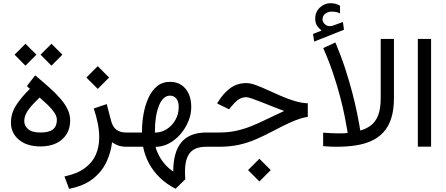

<svg xmlns="http://www.w3.org/2000/svg" viewBox="-20 -915 2782 1197"><path d="M334.5 -168Q334.5 -127.9 310.3 -108.4Q286.1 -88.9 232.4 -88.9Q179.2 -88.9 155.3 -109.9Q131.3 -130.9 131.3 -159.2Q131.3 -184.1 142.8 -207Q154.3 -230 175.8 -254.4Q197.3 -278.8 227.1 -307.1Q252.4 -285.2 277.1 -261.5Q301.8 -237.8 318.1 -214.1Q334.5 -190.4 334.5 -168ZM166.5 -361.3Q108.9 -304.7 78.6 -255.6Q48.3 -206.5 48.3 -149.9Q48.3 -85.4 98.1 -43.7Q147.9 -2 232.9 -2Q288.6 -2 330.1 -21.7Q371.6 -41.5 394.5 -77.9Q417.5 -114.3 417.5 -164.1Q417.5 -199.7 401.6 -233.2Q385.7 -266.6 356.4 -300.3Q327.1 -334 287.4 -369.6Q247.6 -405.3 199.2 -445.3L147.5 -378.4ZM300.8 -642.1 232.9 -574.2 300.8 -505.4 369.1 -574.2ZM138.7 -642.1 70.8 -574.2 138.7 -505.4 207 -574.2Z M589.4 -502.4 518.6 -431.6 589.4 -360.8 660.2 -431.6ZM770.5 0H783.7V-88.9H765.1Q729.5 -88.9 706.1 -106Q682.6 -123 671.9 -164.1L645.5 -266.1L564.5 -238.8Q580.6 -191.4 589.6 -145.8Q598.6 -100.1 598.6 -58.6Q598.6 0.5 577.4 49.3Q556.2 98.1 508.8 133.1Q461.4 168 381.8 185.1L410.6 262.2Q502.9 244.1 559.1 199.7Q615.2 155.3 643.3 95.5Q671.4 35.6 678.7 -28.3Q691.4 -18.1 714.1 -9Q736.8 0 770.5 0Z M764.2 0H872.1Q882.8 55.2 909.4 104.5Q936 153.8 977.8 193.8Q1019.5 233.9 1074.7 261.7L1135.3 202.6Q1134.3 190.9 1133.8 179Q1133.3 167 1133.3 156.2Q1133.3 113.8 1141.6 84Q1149.9 54.2 1166.3 35.6Q1182.6 17.1 1207.3 8.5Q1231.9 0 1264.6 0H1281.7V-88.9H1265.6Q1213.9 -88.9 1175 -73.5Q1136.2 -58.1 1110.8 -27.8Q1085.4 2.4 1072.8 48.1Q1060.1 93.8 1060.1 154.3Q1031.7 135.7 1009.3 110.1Q986.8 84.5 971.7 56.2Q956.5 27.8 949.7 0.5Q993.7 0.5 1033.7 -21Q1073.7 -42.5 1105 -78.6Q1136.2 -114.7 1154.3 -158.7Q1172.4 -202.6 1172.4 -248Q1172.4 -294.9 1156.5 -330.1Q1140.6 -365.2 1111.1 -385Q1081.5 -404.8 1040 -404.8Q992.2 -404.8 958.7 -377Q925.3 -349.1 904.8 -303.5Q884.3 -257.8 874.8 -203.9Q865.2 -149.9 865.2 -97.7V-88.9H764.2ZM1039.1 -318.8Q1063.5 -318.8 1078.9 -300.8Q1094.2 -282.7 1094.2 -248Q1094.2 -205.1 1074.2 -168.7Q1054.2 -132.3 1020.5 -110.4Q986.8 -88.4 945.8 -88.4V-98.1Q945.8 -144.5 952.1 -184.8Q958.5 -225.1 970.5 -255.1Q982.4 -285.2 999.8 -302Q1017.1 -318.8 1039.1 -318.8Z M1597.2 74.7 1526.4 145.5 1597.2 216.3 1668 145.5ZM1262.2 -88.9V0H1343.8Q1412.6 0 1468 -12Q1523.4 -23.9 1576.9 -47.1Q1630.4 -70.3 1692.9 -103.5Q1744.6 -130.9 1783.2 -148.4Q1821.8 -166 1850.1 -175Q1878.4 -184.1 1898.9 -186.5V-271Q1859.9 -272.5 1816.9 -285.4Q1773.9 -298.3 1731 -317.1Q1688 -335.9 1647.9 -354.2Q1607.9 -372.6 1574.2 -384.8Q1540.5 -397 1516.1 -397Q1458.5 -397 1415.8 -365.5Q1373 -334 1340.8 -281.7L1333.5 -270L1408.2 -233.4L1421.4 -250Q1440.4 -274.4 1463.1 -291.7Q1485.8 -309.1 1515.6 -309.1Q1525.9 -309.1 1550.8 -300.5Q1575.7 -292 1609.1 -278.8Q1642.6 -265.6 1679.7 -250.7Q1716.8 -235.8 1751.5 -223.1Q1689.5 -194.8 1639.4 -170.2Q1589.4 -145.5 1543.7 -127.4Q1498 -109.4 1450.2 -99.1Q1402.3 -88.9 1345.2 -88.9Z M1985.4 -724.6 1931.6 -703.6 1938.5 -655.8 2124.5 -729.5 2117.7 -777.8 2053.2 -754.4Q2051.8 -753.9 2050.5 -753.4Q2049.3 -752.9 2048.3 -752.9Q2021 -749 2006.1 -763.4Q1991.2 -777.8 1990.7 -793Q1990.7 -817.4 2008.5 -830.1Q2026.4 -842.8 2047.4 -842.8Q2058.6 -842.8 2071.8 -840.8Q2085 -838.9 2100.1 -831.1L2099.6 -879.4Q2085.9 -887.7 2071.5 -891.4Q2057.1 -895 2040.5 -895Q2003.4 -895 1974.4 -868.2Q1945.3 -841.3 1945.3 -799.3Q1945.3 -770.5 1957 -753.9Q1968.8 -737.3 1985.4 -724.6ZM2078.1 0Q2140.6 0 2195.3 -8.1Q2250 -16.1 2294.2 -35.9Q2338.4 -55.7 2370.1 -90.1Q2401.9 -124.5 2418.9 -177Q2436 -229.5 2436 -303.2V-672.4H2353.5V-304.7Q2353.5 -235.4 2336.9 -194.6Q2320.3 -153.8 2291.5 -132.6Q2262.7 -111.3 2226.1 -101.1Q2226.1 -101.1 2221.2 -131.1Q2216.3 -161.1 2205.3 -214.4Q2194.3 -267.6 2176.3 -337.4Q2158.2 -407.2 2132.1 -487.3Q2106 -567.4 2070.8 -650.4L1995.1 -615.2Q2030.8 -534.7 2056.6 -457.5Q2082.5 -380.4 2100.1 -313.2Q2117.7 -246.1 2127.9 -194.8Q2138.2 -143.6 2142.8 -114.7Q2147.5 -85.9 2147.5 -85.9Q2137.7 -84.5 2122.8 -84Q2107.9 -83.5 2087.9 -83.5Q2066.9 -83.5 2045.9 -84.7Q2024.9 -85.9 1994.6 -87.9V-3.9Q2016.1 -2 2037.1 -1Q2058.1 0 2078.1 0Z M2667.5 -672.4H2585V-0.5H2667.5Z"/></svg>

Font: Vazirmatn NL
Style: Regular
Weight: 400
Designer: Saber Rastikerdar
Foundry: Saber Rastikerdar
Version: Version 33.003